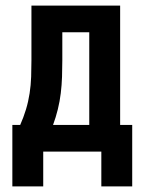

<svg xmlns="http://www.w3.org/2000/svg" viewBox="-20 -540 515 684"><path d="M341 124V0H134V124H24V-95H52Q64 -122 72.5 -150Q81 -178 85.5 -207.5Q90 -237 91 -266.5Q92 -296 92 -325V-520H408V-95H451V124ZM169 -95H298V-425H202V-325Q202 -296 201 -266.5Q200 -237 196.5 -208Q193 -179 186 -150.5Q179 -122 169 -95Z"/></svg>

Font: Iosevka QP
Style: Bold
Weight: 700
Designer: Belleve Invis
Foundry: Belleve Invis
Version: Version 20.0.0; ttfautohint (v1.8.4)